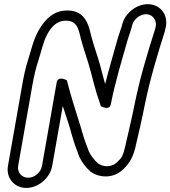

<svg xmlns="http://www.w3.org/2000/svg" viewBox="-20 -782 836 942"><path d="M186 32C181 63 150 90 118 90C86 90 64 63 69 32L139 -365C146 -404 156 -449 167 -481C183 -531 193 -579 211 -612C231 -650 258 -677 293 -680C356 -685 364 -647 378 -587C393 -532 412 -482 426 -428C435 -393 445 -353 455 -321L475 -261C475 -261 518 -236 524 -272L525 -277C547 -387 579 -490 607 -589C614 -610 620 -627 626 -648L629 -660C637 -689 670 -715 702 -712C731 -709 752 -680 743 -647L740 -636C704 -523 667 -402 641 -273C626 -198 609 -129 593 -58C583 -17 578 -8 552 16C530 37 490 40 461 20C442 3 426 -18 416 -39C404 -69 392 -103 382 -138C378 -153 374 -167 369 -181C348 -249 327 -313 310 -381C309 -385 309 -385 308 -388C308 -388 264 -413 258 -377ZM236 32 288 -262C302 -216 321 -166 333 -118C344 -80 356 -46 369 -13C383 17 402 40 424 60L426 61C468 91 535 95 583 50C616 19 631 -9 643 -54C660 -126 676 -195 691 -271C717 -397 753 -516 789 -629V-631L792 -643C808 -705 771 -755 716 -761C655 -767 595 -720 580 -664L577 -652C572 -635 565 -618 558 -595C538 -522 516 -449 496 -370C489 -395 481 -422 475 -448C460 -505 441 -554 427 -607C415 -661 397 -738 297 -730C231 -725 190 -671 167 -628C143 -584 133 -536 118 -489C106 -453 96 -406 89 -365L19 32C9 91 50 140 109 140C168 140 226 91 236 32Z"/></svg>

Font: Blanket
Style: BlkOutlineObl
Weight: 900
Foundry: Cannot Into Space Fonts
Version: Version 0.9